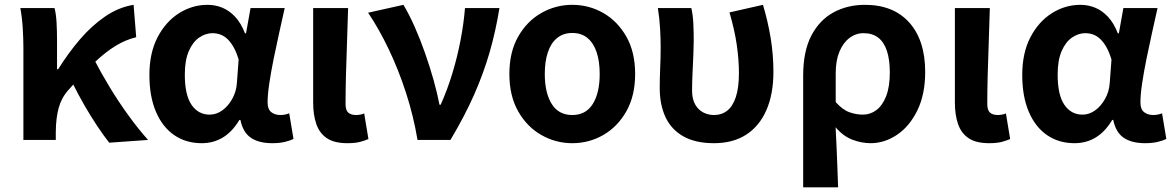

<svg xmlns="http://www.w3.org/2000/svg" viewBox="-20 -594 4978 815"><path d="M79.3 0V-392.9Q79.3 -426.4 76.7 -471.8Q74.1 -517.1 66.4 -559.8H211.6Q218.1 -534 220.1 -498.1Q222.1 -462.3 222.1 -423V-300.2H226.9Q269.3 -368.2 318.8 -426.2Q368.3 -484.3 425.9 -523.8Q483.4 -563.3 547.1 -573.5L558.1 -436.1Q513.1 -425.2 470.5 -399.2Q427.8 -373.3 380 -327.9Q332.2 -282.5 270.7 -212.2Q241.4 -180 229.3 -136.7Q217.2 -93.4 216.8 -32.6V0ZM443.7 11.7Q419.4 -19 392.7 -59.1Q365.9 -99.3 338.3 -147.1Q310.7 -194.9 284.4 -248.3L379.1 -342.4Q407.4 -287.2 445.5 -224.3Q483.5 -161.4 526.2 -102.8Q568.8 -44.1 608.6 0Z M835.9 13.8Q769.6 13.8 719.7 -20.3Q669.9 -54.4 642 -119.5Q614.2 -184.6 614.2 -275.5Q614.2 -369.3 648.9 -435.9Q683.6 -502.4 740 -538Q796.4 -573.5 861.1 -573.5Q894 -573.5 923.6 -561.4Q953.3 -549.3 978.2 -522.7Q1003.1 -496.1 1020 -452.4H1024.3L1043.5 -559.8H1188.5Q1177.5 -509.8 1164.9 -453.7Q1152.4 -397.7 1141.3 -342.8Q1130.2 -287.8 1123.1 -240.2Q1115.9 -192.5 1115.9 -159.3Q1115.9 -130.2 1131.4 -118Q1146.9 -105.8 1170.5 -105.8Q1178.9 -105.8 1188.6 -107.5Q1198.3 -109.2 1207.7 -113L1225.8 -4.2Q1211.6 2.9 1189.1 8.3Q1166.5 13.8 1135.5 13.8Q1079.1 13.8 1045.2 -9Q1011.4 -31.8 1000.5 -84.8H996Q937.6 13.8 835.9 13.8ZM870.1 -107.4Q898.5 -107.4 923.6 -125.5Q948.7 -143.6 965.9 -174.4Q983.2 -205.2 985.6 -242.3L993 -341.3Q983.9 -371.4 972 -392.9Q960 -414.3 946.1 -427.7Q932.1 -441.2 915.9 -447.2Q899.6 -453.2 882 -453.2Q852.5 -453.2 825.3 -434.5Q798.2 -415.8 781.4 -377Q764.5 -338.2 764.5 -277.1Q764.5 -191 793 -149.2Q821.4 -107.4 870.1 -107.4Z M1454.5 13.8Q1398.8 13.8 1367.4 -7.5Q1336 -28.7 1322.6 -67.7Q1309.3 -106.6 1309.3 -158.8V-559.8H1457.6Q1456 -491.7 1453.1 -417.3Q1450.1 -342.9 1448.5 -274Q1446.8 -205.1 1446.8 -152.6Q1446.8 -126.6 1458.1 -116.2Q1469.5 -105.8 1491.8 -105.8Q1499 -105.8 1508.3 -107.3Q1517.5 -108.8 1525.9 -112.6L1543.9 -3.8Q1527.5 3.3 1507.4 8.5Q1487.2 13.8 1454.5 13.8Z M1752.3 0Q1734.8 -103.8 1703.1 -201Q1671.4 -298.3 1630.2 -384.7Q1589 -471 1542.5 -540L1692.5 -573.5Q1716.7 -533.3 1740.1 -480.5Q1763.5 -427.7 1784 -369.3Q1804.5 -310.9 1820.5 -254.2Q1836.4 -197.5 1845.5 -149.3H1850.5Q1879.7 -214.7 1900.5 -283.7Q1921.3 -352.7 1934.8 -422.6Q1948.3 -492.5 1953.8 -559.8H2100Q2084.1 -461 2058.2 -371.6Q2032.4 -282.3 1992.7 -192.4Q1953.1 -102.5 1892.1 0Z M2409.2 13.8Q2338.7 13.8 2277.8 -21Q2216.8 -55.7 2179.5 -121.5Q2142.2 -187.3 2142.2 -279.9Q2142.2 -373.1 2179.5 -438.6Q2216.8 -504.1 2277.8 -538.8Q2338.7 -573.5 2409.2 -573.5Q2480.4 -573.5 2540.9 -538.8Q2601.4 -504.1 2638.7 -438.6Q2676 -373.1 2676 -279.9Q2676 -187.3 2638.7 -121.5Q2601.4 -55.7 2540.9 -21Q2480.4 13.8 2409.2 13.8ZM2409.2 -105.8Q2467.3 -105.8 2496.5 -153.1Q2525.6 -200.4 2525.6 -279.9Q2525.6 -332.7 2512.8 -371.7Q2499.9 -410.7 2474.2 -432.3Q2448.5 -454 2409.2 -454Q2370.7 -454 2344.5 -432.3Q2318.2 -410.7 2305.4 -371.7Q2292.5 -332.7 2292.5 -279.9Q2292.5 -200.4 2321.7 -153.1Q2350.8 -105.8 2409.2 -105.8Z M3010.5 13.8Q2931.7 13.8 2880.4 -15.4Q2829.2 -44.5 2804.8 -97.1Q2780.4 -149.8 2780.4 -220.4Q2780.4 -264.1 2782.4 -307.1Q2784.4 -350 2784.4 -392.9Q2784.4 -426.4 2782.1 -470.4Q2779.8 -514.3 2772.5 -559.8H2914.6Q2921.1 -531 2922.9 -496.6Q2924.7 -462.3 2924.7 -423Q2924.7 -398.2 2923.2 -361.9Q2921.7 -325.5 2919.7 -285.5Q2917.7 -245.4 2917.7 -209Q2917.7 -174.3 2930.6 -151.1Q2943.5 -128 2964.8 -116.9Q2986 -105.8 3011 -105.8Q3043.7 -105.8 3067.3 -124.6Q3090.8 -143.3 3103.7 -182.8Q3116.6 -222.4 3116.6 -283.6Q3116.6 -339.7 3107.6 -402.4Q3098.7 -465.1 3076.5 -541.3L3218.6 -573.5Q3239.5 -504.4 3251.3 -432.9Q3263 -361.3 3263 -289.7Q3263 -194.4 3233.2 -126.5Q3203.4 -58.5 3147.5 -22.4Q3091.5 13.8 3010.5 13.8Z M3389.3 201.1V-272.9Q3389.3 -376.6 3424 -442.9Q3458.8 -509.3 3518.1 -541.4Q3577.3 -573.5 3651.5 -573.5Q3772.5 -573.5 3839.9 -498.1Q3907.2 -422.6 3907.2 -288.9Q3907.2 -192.9 3873.8 -125Q3840.5 -57.1 3787.5 -21.7Q3734.5 13.8 3675.6 13.8Q3637.5 13.8 3598.2 -1Q3558.9 -15.9 3527 -53.9Q3529.6 -8.7 3531.2 33.2Q3532.9 75 3534.5 116.3Q3536 157.5 3537.6 201.1ZM3643.3 -107.4Q3674.3 -107.4 3700.3 -126.9Q3726.2 -146.4 3741.7 -186.2Q3757.1 -226.1 3757.1 -286.6Q3757.1 -340.3 3744.9 -377.5Q3732.8 -414.6 3708.2 -433.9Q3683.6 -453.2 3645.6 -453.2Q3612.9 -453.2 3585.9 -432.9Q3558.9 -412.5 3543.2 -374.9Q3527.4 -337.2 3527.4 -282.8V-160.6Q3557.3 -127.5 3585.8 -117.5Q3614.3 -107.4 3643.3 -107.4Z M4178.5 13.8Q4122.8 13.8 4091.4 -7.5Q4060 -28.7 4046.6 -67.7Q4033.3 -106.6 4033.3 -158.8V-559.8H4181.6Q4180 -491.7 4177.1 -417.3Q4174.1 -342.9 4172.5 -274Q4170.8 -205.1 4170.8 -152.6Q4170.8 -126.6 4182.1 -116.2Q4193.5 -105.8 4215.8 -105.8Q4223 -105.8 4232.3 -107.3Q4241.5 -108.8 4249.9 -112.6L4267.9 -3.8Q4251.5 3.3 4231.4 8.5Q4211.2 13.8 4178.5 13.8Z M4540.9 13.8Q4474.6 13.8 4424.7 -20.3Q4374.9 -54.4 4347 -119.5Q4319.2 -184.6 4319.2 -275.5Q4319.2 -369.3 4353.9 -435.9Q4388.6 -502.4 4445 -538Q4501.4 -573.5 4566.1 -573.5Q4599 -573.5 4628.6 -561.4Q4658.3 -549.3 4683.2 -522.7Q4708.1 -496.1 4725 -452.4H4729.3L4748.5 -559.8H4893.5Q4882.5 -509.8 4869.9 -453.7Q4857.4 -397.7 4846.3 -342.8Q4835.2 -287.8 4828.1 -240.2Q4820.9 -192.5 4820.9 -159.3Q4820.9 -130.2 4836.4 -118Q4851.9 -105.8 4875.5 -105.8Q4883.9 -105.8 4893.6 -107.5Q4903.3 -109.2 4912.7 -113L4930.8 -4.2Q4916.6 2.9 4894.1 8.3Q4871.5 13.8 4840.5 13.8Q4784.1 13.8 4750.2 -9Q4716.4 -31.8 4705.5 -84.8H4701Q4642.6 13.8 4540.9 13.8ZM4575.1 -107.4Q4603.5 -107.4 4628.6 -125.5Q4653.7 -143.6 4670.9 -174.4Q4688.2 -205.2 4690.6 -242.3L4698 -341.3Q4688.9 -371.4 4677 -392.9Q4665 -414.3 4651.1 -427.7Q4637.1 -441.2 4620.9 -447.2Q4604.6 -453.2 4587 -453.2Q4557.5 -453.2 4530.3 -434.5Q4503.2 -415.8 4486.4 -377Q4469.5 -338.2 4469.5 -277.1Q4469.5 -191 4498 -149.2Q4526.4 -107.4 4575.1 -107.4Z"/></svg>

Font: Noto Sans KR Thin
Style: Regular
Weight: 100
Designer: Ryoko NISHIZUKA 西塚涼子 (kana, bopomofo & ideographs); Paul D. Hunt (Latin, Greek & Cyrillic); Sandoll Communications 산돌커뮤니
Foundry: Adobe
Version: Version 2.004-H2;hotconv 1.0.118;makeotfexe 2.5.65603